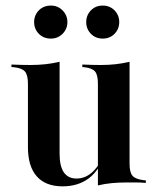

<svg xmlns="http://www.w3.org/2000/svg" viewBox="-20 -643 554 675"><path d="M189.5 -416.1V-208.1H78.2V-348.4Q78.2 -379 68.1 -391.1Q58.1 -403.2 30.6 -406.5L20.2 -407.3V-416.1Q41.1 -415.3 56 -414.9Q71 -414.5 86.3 -414.5Q114.5 -414.5 140.3 -417.3Q166.1 -420.2 189.5 -425.8ZM189.5 -208.1V-102.4Q189.5 -58.9 204.4 -37.1Q219.4 -15.3 249.2 -15.3Q280.6 -15.3 306 -39.1Q331.5 -62.9 349.2 -111.3L351.6 -107.3Q330.6 -45.2 292.7 -16.5Q254.8 12.1 200 12.1Q140.3 12.1 109.3 -23Q78.2 -58.1 78.2 -125.8V-208.1ZM324.2 0V-208.1H435.5V-67.7Q435.5 -37.9 445.2 -25.8Q454.8 -13.7 483.1 -9.7L492.7 -8.9V0Q472.6 -1.6 457.7 -1.6Q442.7 -1.6 427.4 -1.6Q398.4 -1.6 373 0.8Q347.6 3.2 324.2 8.9ZM435.5 -416.1V-208.1H324.2V-348.4Q324.2 -379 314.5 -391.1Q304.8 -403.2 278.2 -406.5L269.4 -407.3V-416.1Q290.3 -415.3 305.2 -414.9Q320.2 -414.5 333.9 -414.5Q362.1 -414.5 387.1 -417.3Q412.1 -420.2 435.5 -425.8ZM341.1 -507.3Q316.1 -507.3 299.6 -524.2Q283.1 -541.1 283.1 -565.3Q283.1 -589.5 299.6 -606.5Q316.1 -623.4 341.1 -623.4Q366.1 -623.4 382.7 -606.5Q399.2 -589.5 399.2 -565.3Q399.2 -541.1 382.7 -524.2Q366.1 -507.3 341.1 -507.3ZM158.9 -507.3Q133.1 -507.3 116.5 -524.2Q100 -541.1 100 -565.3Q100 -589.5 116.5 -606.5Q133.1 -623.4 158.9 -623.4Q183.1 -623.4 200 -606.5Q216.9 -589.5 216.9 -565.3Q216.9 -541.1 200 -524.2Q183.1 -507.3 158.9 -507.3Z"/></svg>

Font: Playfair 144pt SemiCondensed
Style: Bold
Weight: 700
Width: 4
Designer: Claus Eggers Sørensen
Foundry: Claus Eggers Sørensen
Version: Version 2.203